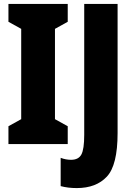

<svg xmlns="http://www.w3.org/2000/svg" viewBox="-20 -734 676 978"><path d="M325 -91 260 -127V-587L325 -623V-714H23V-623L88 -587V-127L23 -91V0H325ZM579 -56V-714H409V-47Q409 26 394.5 53Q380 80 342 80Q315 80 289 70V214Q326 224 371 224Q470 224 524.5 165.5Q579 107 579 -56Z"/></svg>

Font: Noto Sans Display Condensed Black
Style: Regular
Weight: 900
Width: 3
Designer: Monotype Design team
Foundry: Monotype Imaging Inc.
Version: 1.000